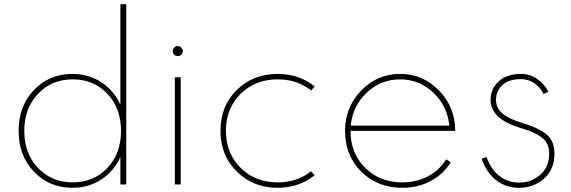

<svg xmlns="http://www.w3.org/2000/svg" viewBox="-20 -881 2729 917"><path d="M326 -528Q403 -528 463.5 -488.5Q524 -449 555 -381V-861H583V0H555V-131Q524 -63 463.5 -23.5Q403 16 326 16Q216 16 142.5 -60.5Q69 -137 69 -256Q69 -375 142.5 -451.5Q216 -528 326 -528ZM327 -10Q428 -10 493 -79Q558 -148 558 -256Q558 -364 493 -433Q428 -502 327 -502Q227 -502 161.5 -433Q96 -364 96 -256Q96 -148 161.5 -79Q227 -10 327 -10Z M815 -512H843V0H815ZM812 -654Q819 -661 829 -661Q839 -661 846 -654Q853 -647 853 -637Q853 -627 846 -620Q839 -613 829 -613Q819 -613 812 -620Q805 -627 805 -637Q805 -647 812 -654Z M1033 -256Q1033 -375 1111 -451.5Q1189 -528 1306 -528Q1409 -528 1483 -468L1466 -449Q1399 -502 1306 -502Q1199 -502 1129 -432.5Q1059 -363 1059 -256Q1059 -149 1129 -79.5Q1199 -10 1306 -10Q1400 -10 1465 -63L1483 -44Q1407 16 1306 16Q1190 16 1111.5 -61Q1033 -138 1033 -256Z M1628 -256Q1628 -369 1705 -448.5Q1782 -528 1891 -528Q2000 -528 2077 -448.5Q2154 -369 2154 -256H1654Q1654 -149 1724 -79.5Q1794 -10 1901 -10Q1969 -10 2024 -39Q2079 -68 2111 -120L2133 -106Q2097 -48 2036 -16Q1975 16 1901 16Q1784 16 1706 -60.5Q1628 -137 1628 -256ZM1655 -281H2126Q2117 -375 2049.5 -438.5Q1982 -502 1891 -502Q1799 -502 1731.5 -438.5Q1664 -375 1655 -281Z M2468 -528Q2512 -528 2547 -503Q2582 -478 2599 -443L2576 -432Q2563 -461 2534 -482Q2505 -503 2468 -503Q2410 -503 2379.5 -475Q2349 -447 2349 -404Q2349 -366 2378 -340.5Q2407 -315 2470 -295Q2506 -284 2526 -276Q2546 -268 2573.5 -251.5Q2601 -235 2614.5 -209Q2628 -183 2628 -148Q2628 -71 2578 -27.5Q2528 16 2460 16Q2396 16 2349.5 -20.5Q2303 -57 2280 -123L2304 -131Q2324 -73 2364.5 -41Q2405 -9 2460 -9Q2517 -9 2560 -46Q2603 -83 2603 -148Q2603 -176 2591.5 -197Q2580 -218 2555.5 -232.5Q2531 -247 2513 -254Q2495 -261 2462 -271Q2323 -314 2323 -404Q2323 -456 2361.5 -492Q2400 -528 2468 -528Z"/></svg>

Font: Spartan MB
Style: Regular
Weight: 250
Designer: Matt Bailey
Foundry: Matt Bailey
Version: Version 1.000